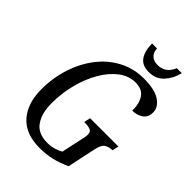

<svg xmlns="http://www.w3.org/2000/svg" viewBox="-261 -1021 1146 1146"><g transform="rotate(45 312.5 -448.0)"><path d="M293 10Q174 10 113.5 -59Q53 -128 53 -245Q53 -343 81.5 -430Q110 -517 161.5 -583Q213 -649 284.5 -686.5Q356 -724 441 -724Q533 -724 578 -693.5Q623 -663 623 -620Q623 -578 594.5 -558.5Q566 -539 527 -539Q528 -598 503.5 -635Q479 -672 422 -672Q366 -672 317.5 -635Q269 -598 232.5 -535.5Q196 -473 175.5 -393.5Q155 -314 155 -228Q155 -146 190 -95Q225 -44 306 -44Q332 -44 358.5 -51.5Q385 -59 405 -71L436 -214Q439 -227 440 -235.5Q441 -244 441 -249Q441 -275 423.5 -281.5Q406 -288 381 -288H372L381 -329H620L611 -288H607Q582 -288 561.5 -275.5Q541 -263 531 -215L493 -36Q444 -13 396.5 -1.5Q349 10 293 10ZM434 -771Q379 -771 353.5 -805.5Q328 -840 327 -906H369Q371 -871 390.5 -854.5Q410 -838 441 -838Q473 -838 497 -854Q521 -870 536 -906H578Q565 -850 528.5 -810.5Q492 -771 434 -771Z"/></g></svg>

Font: Noto Serif Condensed
Style: Italic
Weight: 400
Width: 3
Italic angle: -12°
Designer: Monotype Design Team
Foundry: Monotype Imaging Inc.
Version: Version 2.014; ttfautohint (v1.8.4.7-5d5b)